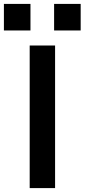

<svg xmlns="http://www.w3.org/2000/svg" viewBox="-63 -963 433 983"><path d="M89 0V-730H219V0ZM214 -807V-943H350V-807ZM-43 -807V-943H93V-807Z"/></svg>

Font: M PLUS 1 SemiBold
Style: Regular
Weight: 600
Designer: Coji Morishita
Foundry: UNDERFOREST DESIGN
Version: Version 1.001